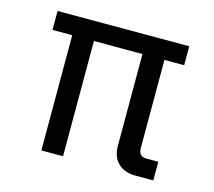

<svg xmlns="http://www.w3.org/2000/svg" viewBox="-78 -583 753 676"><g transform="rotate(15 299.0 -244.5)"><path d="M125 0V-420H53V-489H533V-420H461V-98Q461 -68 490 -68H533V0H469Q427 0 404 -23Q381 -46 381 -86V-420H204V0Z"/></g></svg>

Font: Space Grotesk
Style: Regular
Weight: 400
Designer: Florian Karsten
Foundry: Florian Karsten
Version: Version 2.000